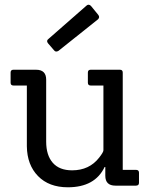

<svg xmlns="http://www.w3.org/2000/svg" viewBox="-20 -788 648 815"><path d="M347 -764Q351 -768 356 -768Q361 -768 366 -763L397 -725Q405 -715 396 -706L228 -572Q216 -565 209 -575L184 -604Q175 -615 186 -623ZM557 0H470Q427 0 427 -42V-79H424Q383 7 268 7Q188 7 141.5 -40.5Q95 -88 94 -167V-425H37Q25 -425 25 -437V-480Q25 -492 37 -492H133Q176 -492 176 -450V-187Q176 -129 204 -97Q232 -65 286 -65Q359 -65 401 -119Q419 -142 419 -150V-425H365Q353 -425 353 -437V-480Q353 -492 365 -492H489Q501 -492 501 -480V-67H557Q570 -67 570 -55V-12Q570 0 557 0Z"/></svg>

Font: Sanchez
Style: Regular
Weight: 400
Designer: Daniel Hernández
Foundry: LatinoType
Version: Version 1.001